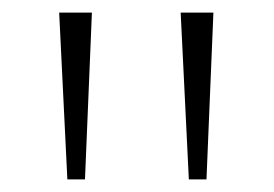

<svg xmlns="http://www.w3.org/2000/svg" viewBox="-20 -725 435 305"><path d="M87 -440 74 -705H126L115 -440ZM280 -440 267 -705H319L308 -440Z"/></svg>

Font: wassup Sans
Style: Light
Weight: 200
Version: Version 2.001